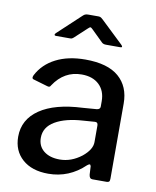

<svg xmlns="http://www.w3.org/2000/svg" viewBox="-85 -812 721 888"><g transform="rotate(10 276.0 -368.5)"><path d="M202 10Q125 10 80.5 -29.5Q36 -69 36 -135Q36 -216 106.5 -264Q177 -312 307 -318L372 -323Q388 -325 388 -338V-363Q388 -412 358 -440.5Q328 -469 276 -469Q194 -469 145 -395Q142 -389 138.5 -387.5Q135 -386 128 -388L60 -408Q54 -410 54 -416Q54 -420 57 -427Q85 -481 142.5 -510.5Q200 -540 281 -540Q386 -540 438 -495Q490 -450 490 -370V-17Q490 -7 486.5 -3.5Q483 0 475 0H408Q394 0 392 -20L390 -58Q388 -66 384 -66Q381 -66 373 -60Q300 10 202 10ZM374 -264 320 -260Q237 -255 188.5 -226.5Q140 -198 140 -148Q140 -109 168 -86.5Q196 -64 243 -64Q297 -64 345 -101Q388 -136 388 -171V-249Q388 -265 374 -264ZM290 -682Q281 -691 278 -691Q274 -691 265 -682L210 -631Q204 -626 201 -625Q198 -624 190 -624H128Q120 -624 120 -629Q120 -632 125 -637L230 -735Q236 -741 241.5 -744Q247 -747 257 -747H306Q313 -747 318 -743.5Q323 -740 327 -736L431 -637Q437 -631 437 -628Q437 -624 429 -624H362Q349 -624 342 -631Z"/></g></svg>

Font: Libre Franklin Medium
Style: Regular
Weight: 500
Designer: Pablo Impallari, Rodrigo Fuenzalida
Foundry: Impallari Type
Version: Version 1.002; ttfautohint (v1.5)